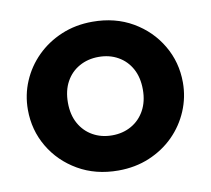

<svg xmlns="http://www.w3.org/2000/svg" viewBox="-65 -593 746 680"><g transform="rotate(-10 308.0 -252.5)"><path d="M308.5 15Q227 15 164 -21.5Q101 -58 65.2 -118.8Q29.5 -179.5 29.5 -252.5Q29.5 -306 50 -354.2Q70.5 -402.5 108 -439.8Q145.5 -477 196.5 -498.5Q247.5 -520 308.5 -520Q390 -520 452.8 -483.5Q515.5 -447 551.2 -386.2Q587 -325.5 587 -252.5Q587 -199.5 566.5 -151Q546 -102.5 508.8 -65.2Q471.5 -28 420.5 -6.5Q369.5 15 308.5 15ZM308.5 -111.5Q347 -111.5 377.5 -128.8Q408 -146 425.5 -177.8Q443 -209.5 443 -252.5Q443 -296 425.8 -327.5Q408.5 -359 378 -376.2Q347.5 -393.5 308.5 -393.5Q269.5 -393.5 238.8 -376.2Q208 -359 190.8 -327.5Q173.5 -296 173.5 -252.5Q173.5 -209 191 -177.5Q208.5 -146 239 -128.8Q269.5 -111.5 308.5 -111.5Z"/></g></svg>

Font: Geologica Cursive SemiBold
Style: Regular
Weight: 600
Designer: Sindre Bremnes, Frode Helland
Foundry: Monokrom Skriftforlag AS
Version: Version 1.010;gftools[0.9.28]